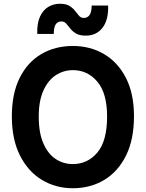

<svg xmlns="http://www.w3.org/2000/svg" viewBox="-20 -986 776 1021"><path d="M367 15Q277 15 203.5 -29Q130 -73 86.5 -158.5Q43 -244 43 -368Q43 -488 84.5 -571.5Q126 -655 199.2 -698.2Q272.5 -741.5 367.5 -741.5Q460 -741.5 533.5 -698.2Q607 -655 649.8 -571.5Q692.5 -488 692.5 -368Q692.5 -244 650 -158.5Q607.5 -73 534 -29Q460.5 15 367 15ZM367 -113.5Q446 -113.5 497.8 -175Q549.5 -236.5 549.5 -366.5Q549.5 -490 497.8 -551.5Q446 -613 367.5 -613Q317.5 -613 276.2 -585.8Q235 -558.5 210.5 -503.8Q186 -449 186 -366.5Q186 -280 210.5 -223.8Q235 -167.5 276 -140.5Q317 -113.5 367 -113.5ZM436 -796.5Q403 -796.5 384 -808Q365 -819.5 353.5 -834.5Q342 -849.5 331.8 -860.8Q321.5 -872 306.5 -872Q287 -872 276.5 -856.8Q266 -841.5 266 -805.5H178Q176.5 -862.5 192.8 -897.8Q209 -933 237 -949.5Q265 -966 298.5 -966Q331 -966 349.5 -954.5Q368 -943 379.2 -928Q390.5 -913 400.5 -901.8Q410.5 -890.5 425.5 -890.5Q445 -890.5 456 -905.8Q467 -921 467.5 -956.5H555Q557.5 -880 525 -838.2Q492.5 -796.5 436 -796.5Z"/></svg>

Font: Spline Sans SemiBold
Style: Regular
Weight: 600
Designer: Eben Sorkin, Mirko Velimirovic
Foundry: Sorkin Type
Version: Version 1.000; ttfautohint (v1.8.3)